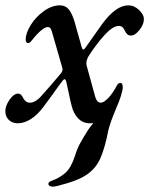

<svg xmlns="http://www.w3.org/2000/svg" viewBox="-36 -447 558 718"><path d="M455 -314Q446 -314 441 -318Q436 -322 432 -330Q427 -341 422 -345.5Q417 -350 408 -350Q386 -350 355 -316Q323 -281 294 -235Q287 -221 287 -212Q287 -203 289 -198L319 -89Q323 -74 328.5 -68.5Q334 -63 341 -63Q352 -63 368.5 -80Q385 -97 401 -127Q406 -137 414 -137Q423 -137 423 -120Q423 -110 419 -99Q415 -80 398 -41Q375 14 369 41Q357 104 339.5 144.5Q322 185 284 209Q259 225 216 238Q173 251 162 251Q155 251 150 248.5Q145 246 145 240Q145 234 155 230Q188 218 209 199Q230 180 244 137Q252 110 263 90Q274 70 292 41Q297 33 313 13Q309 14 300 14Q274 14 256.5 -4Q239 -22 232 -51Q227 -70 224 -85.5Q221 -101 218 -113L212 -141Q209 -151 205 -151Q203 -151 198 -145Q184 -127 163 -97L127 -48Q104 -17 79 -1.5Q54 14 31 14Q10 14 -3 1.5Q-16 -11 -16 -31Q-16 -52 0 -74.5Q16 -97 32 -97Q43 -97 51 -80Q60 -63 76 -63Q94 -63 113 -82Q154 -127 192 -173Q198 -181 198 -188L196 -197L158 -329Q155 -339 151.5 -342.5Q148 -346 143 -346Q133 -346 117.5 -333Q102 -320 83 -296Q76 -286 69 -286Q65 -286 62.5 -289.5Q60 -293 60 -299Q60 -323 79 -353.5Q98 -384 128 -405.5Q158 -427 188 -427Q209 -427 221.5 -411.5Q234 -396 243 -365L270 -269Q272 -262 275 -262Q279 -262 283 -268L346 -357Q397 -427 444 -427Q466 -427 484 -409.5Q502 -392 502 -377Q503 -357 486 -335.5Q469 -314 455 -314Z"/></svg>

Font: EB Garamond SemiBold
Style: Italic
Weight: 600
Italic angle: -17.2°
Designer: Georg Duffner and Octavio Pardo
Foundry: Georg Duffner
Version: Version 1.000